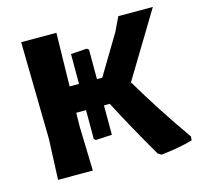

<svg xmlns="http://www.w3.org/2000/svg" viewBox="-97 -751 913 869"><g transform="rotate(-15 359.5 -317.0)"><path d="M74 0 82 -191 74 -645H239L234 -395H278V-535L353 -540L362 -533V-395H387L498 -580L529 -645H691L507 -341Q596 -190 706 -34L704 -16Q641 2 556 11L540 1Q460 -136 389 -272H362V-134L286 -130L278 -137V-272H232L231 -207L237 0Z"/></g></svg>

Font: Alegreya Sans ExtraBold
Style: Regular
Weight: 800
Designer: Juan Pablo del Peral
Foundry: Huerta Tipografica
Version: Version 2.007